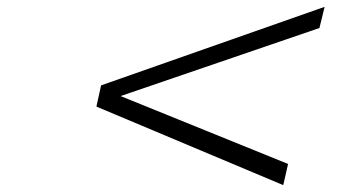

<svg xmlns="http://www.w3.org/2000/svg" viewBox="-20 -581 1040 562"><path d="M809.1 -39.1 262.2 -269 275.9 -331.1 930.2 -561 915 -499 333 -299.8 823.2 -101.1Z"/></svg>

Font: Perun
Style: Bold Italic
Weight: 700
Italic angle: -12°
Foundry: Copyright (c) Stefan Peev, Context Ltd, 2016
Version: Version 001.000